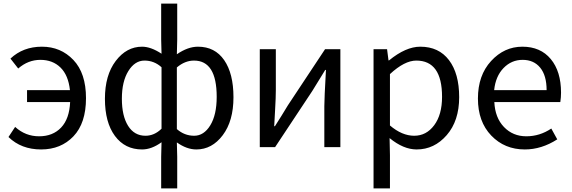

<svg xmlns="http://www.w3.org/2000/svg" viewBox="-20 -816 3174 1065"><path d="M27 -56 64 -112Q121 -60 197 -60Q273 -60 319 -108.5Q365 -157 369 -250H130V-316H368Q359 -399 315.5 -441.5Q272 -484 204 -484Q136 -484 81 -436L38 -491Q108 -557 212.5 -557Q317 -557 387 -483.5Q457 -410 457 -271.5Q457 -133 387.5 -60Q318 13 208 13Q98 13 27 -56Z M874 229V54L876 -27Q821 13 768 13Q673 13 617.5 -62Q562 -137 562 -268Q562 -399 622 -478Q682 -557 768 -557Q817 -557 876 -518L874 -597V-796H963V-597L961 -515Q1022 -557 1078 -557Q1172 -557 1223.5 -482.5Q1275 -408 1275 -276.5Q1275 -145 1215.5 -66Q1156 13 1069 13Q1016 13 961 -26L963 54V229ZM787 -63Q836 -63 876 -102V-443Q835 -480 781.5 -480Q728 -480 692 -422Q656 -364 656 -268.5Q656 -173 690.5 -118Q725 -63 787 -63ZM961 -100Q1003 -63 1057 -63Q1111 -63 1146.5 -121Q1182 -179 1182 -279Q1182 -480 1056 -480Q1006 -480 961 -442Z M1421 0V-543H1510V-316Q1510 -275 1506 -208Q1502 -141 1501 -116H1505Q1541 -172 1577 -232L1783 -543H1868V0H1779V-227Q1779 -268 1788 -428H1784Q1726 -334 1712 -311L1506 0Z M2052 229V-543H2127L2135 -481H2138Q2231 -557 2311 -557Q2414 -557 2470.5 -482.5Q2527 -408 2527 -277Q2527 -146 2458 -66.5Q2389 13 2291 13Q2218 13 2141 -50L2143 45V229ZM2143 -120Q2210 -63 2277.5 -63Q2345 -63 2388.5 -121.5Q2432 -180 2432 -279Q2432 -480 2289 -480Q2224 -480 2143 -405Z M2891 13Q2779 13 2705 -64Q2631 -141 2631 -269.5Q2631 -398 2704 -477.5Q2777 -557 2877.5 -557Q2978 -557 3035 -488.5Q3092 -420 3092 -302Q3092 -276 3088 -250H2722Q2726 -163 2775.5 -111.5Q2825 -60 2899.5 -60Q2974 -60 3038 -103L3071 -43Q2984 13 2891 13ZM2721 -316H3012Q3012 -397 2976.5 -440.5Q2941 -484 2879 -484Q2817 -484 2773 -438.5Q2729 -393 2721 -316Z"/></svg>

Font: Swei Fan Sans CJK TC
Style: Regular
Weight: 400
Version: Version 2.130